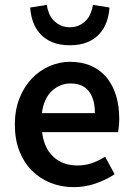

<svg xmlns="http://www.w3.org/2000/svg" viewBox="-20 -757 547 789"><path d="M283 12Q232 12 188 -5.5Q144 -23 111 -56Q78 -89 59.5 -136.5Q41 -184 41 -245Q41 -305 60 -353Q79 -401 110.5 -434Q142 -467 183 -485Q224 -503 267 -503Q317 -503 355 -486Q393 -469 418.5 -438Q444 -407 457 -364Q470 -321 470 -270Q470 -253 468.5 -238Q467 -223 465 -214H153Q161 -148 199.5 -112.5Q238 -77 298 -77Q330 -77 357.5 -86.5Q385 -96 412 -113L451 -41Q416 -18 373 -3Q330 12 283 12ZM152 -292H370Q370 -349 345.5 -381.5Q321 -414 270 -414Q226 -414 193 -383Q160 -352 152 -292ZM267 -571Q225 -571 195 -583.5Q165 -596 145.5 -617.5Q126 -639 116 -667Q106 -695 104 -726L172 -737Q175 -719 181.5 -702.5Q188 -686 200 -673.5Q212 -661 228.5 -653Q245 -645 267 -645Q289 -645 305.5 -653Q322 -661 334 -673.5Q346 -686 352.5 -702.5Q359 -719 362 -737L430 -726Q428 -695 418 -667Q408 -639 388.5 -617.5Q369 -596 339 -583.5Q309 -571 267 -571Z"/></svg>

Font: Processing Sans Pro Semibold
Style: Regular
Weight: 600
Designer: Paul D. Hunt
Foundry: Adobe Systems Incorporated
Version: Version 2.020;PS 2.000;hotconv 1.0.86;makeotf.lib2.5.63406